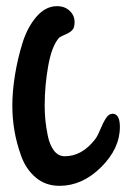

<svg xmlns="http://www.w3.org/2000/svg" viewBox="-20 -603 419 623"><path d="M165 -583Q190 -583 206 -568Q222 -553 222 -531Q222 -514 215 -506Q208 -498 193 -491.5Q178 -485 172 -481Q148 -454 136.5 -389.5Q125 -325 125 -261Q125 -238 127 -215.5Q129 -193 135 -163Q141 -133 155 -114.5Q169 -96 190 -96Q245 -96 287 -149Q295 -158 304.5 -181Q314 -204 323.5 -219Q333 -234 345 -234Q369 -234 369 -191Q369 -121 308 -60.5Q247 0 173 0Q128 0 96 -27Q64 -54 48.5 -97.5Q33 -141 26.5 -181Q20 -221 20 -260Q20 -306 28.5 -359Q37 -412 53 -463.5Q69 -515 98.5 -549Q128 -583 165 -583Z"/></svg>

Font: Because We Mentor
Style: Regular
Weight: 400
Designer: Liz Wetzel, Aaron Williamson, Russ McMullin
Foundry: Red Hat
Version: Version 1.000